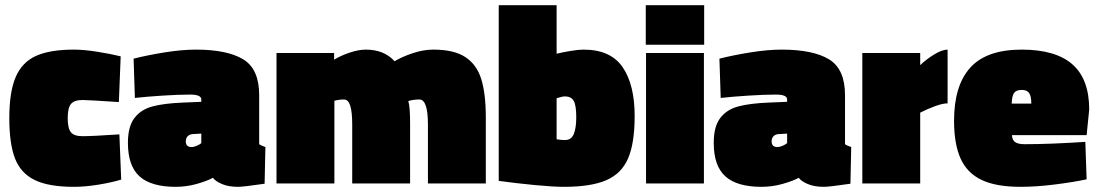

<svg xmlns="http://www.w3.org/2000/svg" viewBox="-20 -710 4249 743"><path d="M16 -253Q16 -355 41 -412.5Q66 -470 120 -494Q174 -518 266 -518Q304 -518 355 -510Q406 -502 447 -492L440 -315Q323 -323 299 -323Q267 -323 254.5 -307.5Q242 -292 242 -253Q242 -213 254.5 -198Q267 -183 299 -183Q337 -183 442 -190L449 -15Q413 -4 361.5 4.5Q310 13 266 13Q168 13 114 -13.5Q60 -40 38 -97Q16 -154 16 -253Z M475 -157Q475 -220 500 -253Q525 -286 569.5 -298Q614 -310 687 -313L759 -316V-325Q759 -344 716 -344Q671 -344 609 -340Q547 -336 502 -331L497 -483Q548 -496 615.5 -507Q683 -518 738 -518Q859 -518 921 -480.5Q983 -443 983 -342V-152Q987 -149 994 -146Q1001 -143 1007 -141L1004 1Q922 13 901 13Q864 13 838.5 2Q813 -9 804 -22Q780 -9 740.5 2Q701 13 660 13Q565 13 520 -27.5Q475 -68 475 -157ZM759 -156V-193L725 -191Q713 -190 706 -182.5Q699 -175 699 -163Q699 -141 721 -141Q731 -141 742 -146Q753 -151 759 -156Z M1050 -505H1273V-479Q1297 -494 1332 -506Q1367 -518 1396 -518Q1466 -518 1507 -473Q1535 -490 1576.5 -504Q1618 -518 1657 -518Q1737 -518 1781 -489Q1825 -460 1842.5 -403.5Q1860 -347 1860 -255V0H1636V-228Q1636 -325 1603 -325Q1580 -325 1560 -319Q1567 -298 1567 -232V0H1343V-228Q1343 -276 1335.5 -300.5Q1328 -325 1311 -325Q1292 -325 1274 -320V0H1050Z M1910 -10V-690H2134V-502Q2158 -508 2188.5 -513Q2219 -518 2238 -518Q2343 -518 2389.5 -450Q2436 -382 2436 -261Q2436 -157 2411 -98Q2386 -39 2327 -13Q2268 13 2162 13Q2121 13 2048 6Q1975 -1 1910 -10ZM2210 -256Q2210 -303 2200 -320Q2190 -337 2166 -337Q2157 -337 2134 -330V-171Q2152 -168 2166 -168Q2191 -168 2200.5 -191.5Q2210 -215 2210 -256Z M2479 -690H2705V-537H2479ZM2480 -505H2704V0H2480Z M2742 -157Q2742 -220 2767 -253Q2792 -286 2836.5 -298Q2881 -310 2954 -313L3026 -316V-325Q3026 -344 2983 -344Q2938 -344 2876 -340Q2814 -336 2769 -331L2764 -483Q2815 -496 2882.5 -507Q2950 -518 3005 -518Q3126 -518 3188 -480.5Q3250 -443 3250 -342V-152Q3254 -149 3261 -146Q3268 -143 3274 -141L3271 1Q3189 13 3168 13Q3131 13 3105.5 2Q3080 -9 3071 -22Q3047 -9 3007.5 2Q2968 13 2927 13Q2832 13 2787 -27.5Q2742 -68 2742 -157ZM3026 -156V-193L2992 -191Q2980 -190 2973 -182.5Q2966 -175 2966 -163Q2966 -141 2988 -141Q2998 -141 3009 -146Q3020 -151 3026 -156Z M3317 -505H3541V-458Q3565 -481 3595.5 -499.5Q3626 -518 3647 -518V-310Q3628 -310 3598 -299Q3568 -288 3541 -274V0H3317Z M3672 -243Q3672 -379 3735 -448.5Q3798 -518 3934 -518Q4065 -518 4130 -461Q4195 -404 4195 -286L4185 -187H3896Q3897 -168 3908.5 -160Q3920 -152 3945 -152Q4043 -152 4180 -161L4185 -16Q4133 -5 4061.5 4Q3990 13 3929 13Q3834 13 3778 -14Q3722 -41 3697 -97Q3672 -153 3672 -243ZM3971 -309Q3971 -338 3962.5 -350Q3954 -362 3934 -362Q3912 -362 3904 -350Q3896 -338 3895 -309Z"/></svg>

Font: Cairo Black
Style: Regular
Weight: 900
Designer: Mohamed Gaber, Accademia di Belle Arti di Urbino and others
Foundry: Kief Type Foundry, Accademia di Belle Arti di Urbino and others
Version: Version 3.011